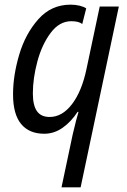

<svg xmlns="http://www.w3.org/2000/svg" viewBox="-20 -564 546 824"><path d="M292 13Q308 -55 317 -84H313Q285 -41 248.5 -15.5Q212 10 170 10Q105 10 70.5 -32Q36 -74 36 -159Q36 -240 62.5 -329.5Q89 -419 144.5 -481.5Q200 -544 283 -544Q304 -544 322 -539.5Q340 -535 350 -528L333 -461Q318 -473 286 -473Q235 -473 197.5 -423Q160 -373 140.5 -300.5Q121 -228 121 -163Q121 -112 138.5 -87Q156 -62 193 -62Q247 -62 289 -117Q331 -172 351 -267L408 -536H490L326 240H244Z"/></svg>

Font: Noto Sans UI Narrow
Style: Italic
Weight: 400
Width: 4
Italic angle: -12°
Designer: Monotype Design Team
Foundry: Monotype Imaging Inc.
Version: Version 1.001